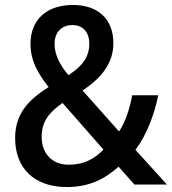

<svg xmlns="http://www.w3.org/2000/svg" viewBox="-20 -744 693 774"><path d="M274 -724C169 -724 103 -665 103 -568C103 -499 132 -449 176 -393C90 -339 41 -282 41 -187C41 -67 117 10 249 10C340 10 402 -22 458 -72L522 0H653L526 -140C572 -201 602 -282 618 -360H513C502 -303 486 -253 460 -214L313 -379C387 -429 437 -487 437 -570C437 -668 374 -724 274 -724ZM272 -643C312 -643 340 -616 340 -568C340 -517 315 -479 256 -441C221 -482 200 -524 200 -567C200 -617 231 -643 272 -643ZM232 -329 397 -141C362 -104 318 -80 257 -80C191 -80 148 -124 148 -192C148 -254 177 -290 232 -329Z"/></svg>

Font: Noto Sans Devanagari UI SemiCondensed Medium
Style: Regular
Weight: 500
Width: 4
Designer: Jelle Bosma - Monotype Design Team
Foundry: Monotype Imaging Inc.
Version: Version 2.004